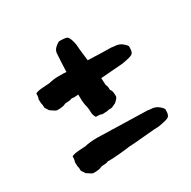

<svg xmlns="http://www.w3.org/2000/svg" viewBox="-124 -676 764 767"><g transform="rotate(-30 258.0 -292.5)"><path d="M179 -145 408 -139 423 -137Q443 -137 458 -124.5Q473 -112 473 -106Q473 -100 472.5 -94.5Q472 -89 471.5 -86.5Q471 -84 469 -80Q467 -76 464 -74Q457 -68 416 -61Q401 -61 348.5 -56Q296 -51 271 -50Q262 -48 223.5 -44.5Q185 -41 169 -42Q162 -38 150 -38Q138 -38 135 -36Q126 -30 97 -30Q91 -30 69 -46L58 -63Q57 -64 57 -77Q54 -84 54 -105Q58 -111 58 -130Q71 -136 91 -137Q111 -138 121 -139H122Q146 -145 179 -145ZM217 -220Q209 -233 209 -247Q209 -261 207 -270V-271Q201 -290 201 -318V-332Q180 -330 169 -332Q162 -328 150 -328Q138 -328 135 -326Q126 -320 97 -320Q91 -320 69 -336L58 -353Q57 -354 57 -367Q54 -374 54 -395Q58 -401 58 -420Q71 -426 91 -427Q111 -428 121 -429H122Q146 -435 170 -435Q194 -435 205 -434Q206 -472 209 -515Q209 -531 223 -543Q237 -555 243.5 -555Q250 -555 256.5 -554.5Q263 -554 266 -553.5Q269 -553 273.5 -552Q278 -551 280 -548Q288 -540 294 -509Q294 -496 302 -432Q372 -429 408 -429L423 -427Q443 -427 458 -414.5Q473 -402 473 -396Q473 -390 472.5 -384.5Q472 -379 471.5 -376.5Q471 -374 469 -370Q467 -366 464 -364Q457 -358 416 -351L313 -343Q315 -315 315 -310Q320 -301 319.5 -292.5Q319 -284 322 -282Q328 -277 328 -251Q328 -244 311 -229L292 -220Q291 -219 276 -219Q268 -216 245 -216Q239 -220 217 -220Z"/></g></svg>

Font: Caveat Brush
Style: Regular
Weight: 400
Designer: Pablo Impallari
Foundry: Creative Lab NY
Version: Version 1.096; ttfautohint (v1.3)